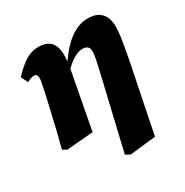

<svg xmlns="http://www.w3.org/2000/svg" viewBox="-164 -650 944 979"><g transform="rotate(-30 308.5 -160.5)"><path d="M36 -2Q50 -55 60 -96.5Q70 -138 78.5 -175.5Q87 -213 96 -251Q105 -289 114 -335Q119 -354 120 -368.5Q121 -383 116.5 -391.5Q112 -400 100 -400Q91 -400 81 -396.5Q71 -393 59 -386L39 -426Q79 -470 115.5 -493Q152 -516 193 -516Q233 -516 256 -498Q279 -480 285 -444Q291 -408 282 -351L216 -1L60 12ZM301 181 356 -53Q377 -141 390 -196.5Q403 -252 410 -283.5Q417 -315 419.5 -332Q422 -349 422 -360Q422 -376 412.5 -385.5Q403 -395 383 -395Q366 -395 347.5 -387Q329 -379 309 -363.5Q289 -348 265 -324L259 -375H284Q312 -417 343.5 -448.5Q375 -480 410 -498Q445 -516 484 -516Q522 -516 544.5 -502Q567 -488 577.5 -464Q588 -440 588 -409Q588 -395 586.5 -379.5Q585 -364 582 -341.5Q579 -319 572.5 -284Q566 -249 556 -197Q546 -145 530 -70L480 178L328 195Z"/></g></svg>

Font: Source Serif 4 ExtraBold
Style: Italic
Weight: 800
Italic angle: -12°
Designer: Frank Grießhammer
Foundry: Adobe Systems Incorporated
Version: Version 4.004;hotconv 1.0.116;makeotfexe 2.5.65601